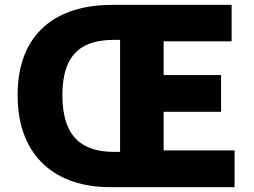

<svg xmlns="http://www.w3.org/2000/svg" viewBox="-20 -765 1040 785"><path d="M427 0H939V-150H649V-308H884V-458H649V-596H927V-745H437C217 -745 52 -635 52 -376C52 -117 217 0 427 0ZM447 -144C324 -144 235 -197 235 -376C235 -554 324 -602 447 -602H471V-144Z"/></svg>

Font: Noto Sans TC Black
Style: Regular
Weight: 900
Designer: Ryoko NISHIZUKA 西塚涼子 (kana, bopomofo & ideographs); Paul D. Hunt (Latin, Greek & Cyrillic); Sandoll Communications 산돌커뮤니
Foundry: Adobe
Version: Version 2.004;hotconv 1.0.118;makeotfexe 2.5.65603